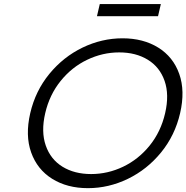

<svg xmlns="http://www.w3.org/2000/svg" viewBox="-20 -934 936 964"><path d="M131.8 -365.7Q157.7 -477.5 227.8 -563Q297.9 -648.4 394.5 -695.1Q491.2 -741.7 595.2 -741.7Q699.2 -741.7 774.4 -695.1Q849.6 -648.4 879.9 -563Q910.2 -477.5 884.3 -365.7Q858.4 -253.9 788.6 -168.5Q718.8 -83 622.1 -36.1Q525.4 10.7 421.4 10.7Q317.4 10.7 242.2 -36.1Q167 -83 136.5 -168.5Q106 -253.9 131.8 -365.7ZM437.5 -60.1Q521 -60.1 598.1 -96.9Q675.3 -133.8 731.4 -203.1Q787.6 -272.5 809.1 -365.7Q830.6 -458.5 806.4 -527.8Q782.2 -597.2 722.2 -634Q662.1 -670.9 578.6 -670.9Q495.1 -670.9 418 -634Q340.8 -597.2 284.7 -527.8Q228.5 -458.5 207 -365.7Q185.5 -272.9 209.7 -203.4Q233.9 -133.8 293.9 -96.9Q354 -60.1 437.5 -60.1ZM481 -913.6H787.6L773.4 -852.5H466.8Z"/></svg>

Font: Glacial Indifference
Style: Italic
Weight: 400
Designer: Alfredo Marco Pradil
Foundry: Alfredo Marco Pradil
Version: Version 1.312